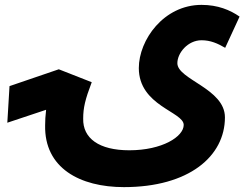

<svg xmlns="http://www.w3.org/2000/svg" viewBox="-20 -579 1020 787"><path d="M902 -98C902 -216 707 -253 707 -320C707 -362 750 -414 806 -414C843 -414 872 -401 903 -383L962 -511C923 -538 873 -559 806 -559C651 -559 549 -415 549 -300C549 -145 733 -121 733 -67C733 -19 645 37 510 37C386 37 319 -12 321 -93C321 -137 329 -171 356 -242L221 -295L19 -226L10 -76L169 -129C166 -105 165 -83 165 -66C161 110 308 188 488 188C754 188 902 62 902 -98Z"/></svg>

Font: Noto Sans Arabic UI SemiCondensed Extra
Style: Regular
Weight: 800
Width: 4
Designer: Nadine Chahine - Monotype Design Team
Foundry: Monotype Imaging Inc.
Version: Version 1.900